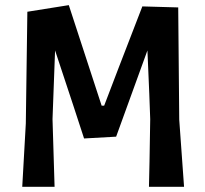

<svg xmlns="http://www.w3.org/2000/svg" viewBox="-20 -717 787 737"><path d="M370.1 -311.5Q372.1 -311.5 379.9 -311.5Q416 -407.2 526.4 -692.4Q560.5 -691.4 664.1 -688.5Q665 -580.1 668 -257.8Q672.9 -193.4 686.5 0Q653.3 0 551.8 0Q553.7 -65.4 556.6 -259.8Q554.7 -326.2 545.9 -523.4Q515.6 -440.4 425.8 -192.4Q395.5 -190.4 302.7 -185.5Q275.4 -270.5 191.4 -523.4Q188.5 -457 181.6 -259.8Q183.6 -195.3 189.5 0Q158.2 0 65.4 0Q68.4 -60.5 79.1 -243.2Q80.1 -350.6 85 -671.9Q125 -678.7 244.1 -697.3Q275.4 -600.6 370.1 -311.5Z"/></svg>

Font: Acme Polish
Style: Regular
Weight: 400
Designer: Juan Pablo del Peral
Version: Version 1.002